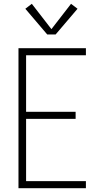

<svg xmlns="http://www.w3.org/2000/svg" viewBox="-20 -988 540 1008"><path d="M77 0V-735H431V-698H117V-401H377V-364H117V-37H431V0ZM228 -807 113 -942 147 -968 250 -835 353 -968 387 -942 272 -807Z"/></svg>

Font: Zed Sans Extralight
Style: Regular
Weight: 200
Designer: Belleve Invis
Foundry: Belleve Invis
Version: Version 1.0.0; ttfautohint (v1.8.4)